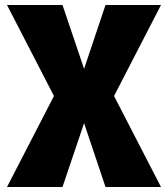

<svg xmlns="http://www.w3.org/2000/svg" viewBox="-20 -748 672 768"><path d="M624 0 431 -374 345 -388 230 -728H8L201 -354L288 -340L402 0ZM230 0 345 -340 431 -354 624 -728H402L288 -388L201 -374L8 0Z"/></svg>

Font: Murecho Thin Black
Style: Regular
Weight: 900
Version: Version 1.010